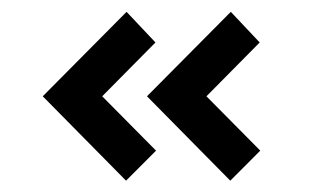

<svg xmlns="http://www.w3.org/2000/svg" viewBox="-20 -789 539 331"><path d="M53.7 -623 198.2 -768.6 248 -715.8 156.2 -623 249 -529.3 197.3 -477.5ZM233.4 -623 377.9 -768.6 427.7 -715.8 335.9 -623 428.7 -529.3 377 -477.5Z"/></svg>

Font: News Cycle
Style: Bold
Weight: 700
Version: Version 0.5.1